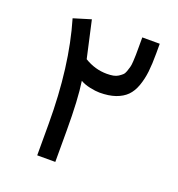

<svg xmlns="http://www.w3.org/2000/svg" viewBox="-118 -737 772 833"><g transform="rotate(20 267.5 -320.5)"><path d="M307.1 -437.5Q323.7 -437.5 336.9 -439.9Q350.1 -442.4 359.4 -448.5Q368.7 -454.6 375.5 -460.7Q382.3 -466.8 386.5 -479Q390.6 -491.2 393.3 -500.7Q396 -510.3 397 -528.1Q397.9 -545.9 398.2 -557.9Q398.4 -569.8 398.4 -592.3V-638.7H479V-594.2Q479 -544.9 474.9 -509Q470.7 -473.1 459.5 -441.7Q448.2 -410.2 429 -390.9Q409.7 -371.6 378.9 -360.8Q348.1 -350.1 305.7 -350.1Q287.6 -350.1 261 -355.7Q234.4 -361.3 216.3 -372.1Q228.5 -291 228.5 -146.5V-2H145V-146.5Q145 -412.6 85.9 -613.3L166 -637.7L204.1 -467.3Q252.9 -437.5 307.1 -437.5Z"/></g></svg>

Font: Shabnam FD-WOL
Style: FD-WOL
Weight: 400
Foundry: DejaVu fonts team - Redesigned by Saber Rastikerdar - Based on Vazir font
Version: Version 5.0.1